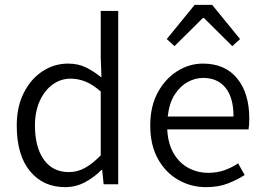

<svg xmlns="http://www.w3.org/2000/svg" viewBox="-20 -759 1084 791"><path d="M248 12Q158 12 103.5 -54Q49 -120 49 -242Q49 -320 78.5 -377.5Q108 -435 156 -466Q204 -497 260 -497Q302 -497 333.5 -481.5Q365 -466 398 -440L395 -524V-714H467V0H407L401 -59H398Q370 -30 331.5 -9Q293 12 248 12ZM264 -50Q299 -50 330.5 -67.5Q362 -85 395 -119V-382Q362 -411 332 -423Q302 -435 271 -435Q230 -435 196.5 -410.5Q163 -386 143.5 -342.5Q124 -299 124 -242Q124 -153 160.5 -101.5Q197 -50 264 -50Z M829 12Q766 12 713.5 -18.5Q661 -49 630 -105.5Q599 -162 599 -242Q599 -321 630 -378Q661 -435 710.5 -466Q760 -497 816 -497Q907 -497 957 -436Q1007 -375 1007 -270Q1007 -244 1004 -226H669Q672 -167 695.5 -127Q719 -87 756.5 -67Q794 -47 838 -47Q874 -47 904 -57.5Q934 -68 961 -86L988 -38Q957 -18 918.5 -3Q880 12 829 12ZM817 -438Q784 -438 753 -421Q722 -404 699.5 -369Q677 -334 671 -279H942Q942 -357 909 -397.5Q876 -438 817 -438ZM699 -569 667 -598 782 -739H854L969 -598L937 -569L820 -685H816Z"/></svg>

Font: Assistant
Style: Regular
Weight: 400
Designer: Hebrew By Ben Nathan, Latin by Paul Hunt
Version: Version 3.000